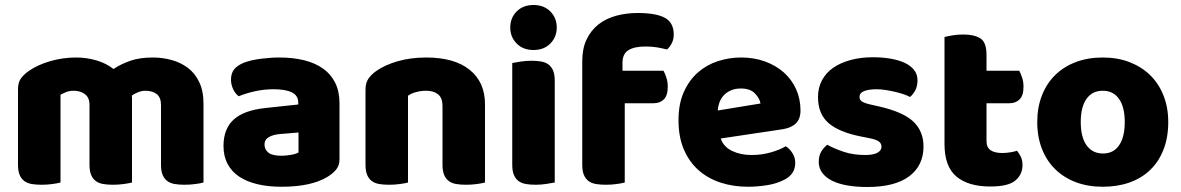

<svg xmlns="http://www.w3.org/2000/svg" viewBox="-20 -731 4724 768"><path d="M285 -501Q326 -501 365.5 -489.5Q405 -478 434 -455Q464 -475 501.5 -488Q539 -501 592 -501Q630 -501 666.5 -491Q703 -481 731.5 -459.5Q760 -438 777 -402.5Q794 -367 794 -316V-1Q784 2 762.5 5Q741 8 718 8Q696 8 678.5 5Q661 2 649 -7Q637 -16 630.5 -31.5Q624 -47 624 -72V-311Q624 -341 607 -354.5Q590 -368 561 -368Q547 -368 531 -361.5Q515 -355 507 -348Q508 -344 508 -340.5Q508 -337 508 -334V-1Q497 2 475.5 5Q454 8 432 8Q410 8 392.5 5Q375 2 363 -7Q351 -16 344.5 -31.5Q338 -47 338 -72V-311Q338 -341 319.5 -354.5Q301 -368 275 -368Q257 -368 244 -362.5Q231 -357 222 -352V-1Q212 2 190.5 5Q169 8 146 8Q124 8 106.5 5Q89 2 77 -7Q65 -16 58.5 -31.5Q52 -47 52 -72V-374Q52 -401 63.5 -417Q75 -433 95 -447Q129 -471 179.5 -486Q230 -501 285 -501Z M1106 -108Q1123 -108 1143.5 -111.5Q1164 -115 1174 -121V-201L1102 -195Q1074 -193 1056 -183Q1038 -173 1038 -153Q1038 -133 1053.5 -120.5Q1069 -108 1106 -108ZM1098 -501Q1152 -501 1196.5 -490Q1241 -479 1272.5 -456.5Q1304 -434 1321 -399.5Q1338 -365 1338 -318V-94Q1338 -68 1323.5 -51.5Q1309 -35 1289 -23Q1224 16 1106 16Q1053 16 1010.5 6Q968 -4 937.5 -24Q907 -44 890.5 -75Q874 -106 874 -147Q874 -216 915 -253Q956 -290 1042 -299L1173 -313V-320Q1173 -349 1147.5 -361.5Q1122 -374 1074 -374Q1036 -374 1000 -366Q964 -358 935 -346Q922 -355 913 -373.5Q904 -392 904 -412Q904 -438 916.5 -453.5Q929 -469 955 -480Q984 -491 1023.5 -496Q1063 -501 1098 -501Z M1750 -308Q1750 -339 1732.5 -353.5Q1715 -368 1685 -368Q1665 -368 1645.5 -363Q1626 -358 1612 -348V-1Q1602 2 1580.5 5Q1559 8 1536 8Q1514 8 1496.5 5Q1479 2 1467 -7Q1455 -16 1448.5 -31.5Q1442 -47 1442 -72V-372Q1442 -399 1453.5 -416Q1465 -433 1485 -447Q1519 -471 1570.5 -486Q1622 -501 1685 -501Q1798 -501 1859 -451.5Q1920 -402 1920 -314V-1Q1910 2 1888.5 5Q1867 8 1844 8Q1822 8 1804.5 5Q1787 2 1775 -7Q1763 -16 1756.5 -31.5Q1750 -47 1750 -72Z M2021 -621Q2021 -659 2046.5 -685Q2072 -711 2114 -711Q2156 -711 2181.5 -685Q2207 -659 2207 -621Q2207 -583 2181.5 -557Q2156 -531 2114 -531Q2072 -531 2046.5 -557Q2021 -583 2021 -621ZM2199 -1Q2188 1 2166.5 4.5Q2145 8 2123 8Q2101 8 2083.5 5Q2066 2 2054 -7Q2042 -16 2035.5 -31.5Q2029 -47 2029 -72V-479Q2040 -481 2061.5 -484.5Q2083 -488 2105 -488Q2127 -488 2144.5 -485Q2162 -482 2174 -473Q2186 -464 2192.5 -448.5Q2199 -433 2199 -408Z M2309 -486Q2309 -537 2326.5 -573.5Q2344 -610 2374 -633.5Q2404 -657 2444.5 -668Q2485 -679 2531 -679Q2605 -679 2640 -659.5Q2675 -640 2675 -593Q2675 -573 2666.5 -557Q2658 -541 2648 -533Q2629 -538 2608.5 -541.5Q2588 -545 2561 -545Q2518 -545 2494 -530.5Q2470 -516 2470 -480V-448H2634Q2640 -437 2645.5 -420.5Q2651 -404 2651 -384Q2651 -349 2635.5 -333.5Q2620 -318 2594 -318H2479V-1Q2469 2 2447.5 5Q2426 8 2403 8Q2381 8 2363.5 5Q2346 2 2334 -7Q2322 -16 2315.5 -31.5Q2309 -47 2309 -72Z M2972 16Q2913 16 2862.5 -0.5Q2812 -17 2774.5 -50Q2737 -83 2715.5 -133Q2694 -183 2694 -250Q2694 -316 2715.5 -363.5Q2737 -411 2772 -441.5Q2807 -472 2852 -486.5Q2897 -501 2944 -501Q2997 -501 3040.5 -485Q3084 -469 3115.5 -441Q3147 -413 3164.5 -374Q3182 -335 3182 -289Q3182 -255 3163 -237Q3144 -219 3110 -214L2863 -177Q2874 -144 2908 -127.5Q2942 -111 2986 -111Q3027 -111 3063.5 -121.5Q3100 -132 3123 -146Q3139 -136 3150 -118Q3161 -100 3161 -80Q3161 -35 3119 -13Q3087 4 3047 10Q3007 16 2972 16ZM2944 -377Q2920 -377 2902.5 -369Q2885 -361 2874 -348.5Q2863 -336 2857.5 -320.5Q2852 -305 2851 -289L3022 -317Q3019 -337 3000 -357Q2981 -377 2944 -377Z M3674 -145Q3674 -69 3617 -26Q3560 17 3449 17Q3407 17 3371 11Q3335 5 3309.5 -7.5Q3284 -20 3269.5 -39Q3255 -58 3255 -84Q3255 -108 3265 -124.5Q3275 -141 3289 -152Q3318 -136 3355.5 -123.5Q3393 -111 3442 -111Q3473 -111 3489.5 -120Q3506 -129 3506 -144Q3506 -158 3494 -166Q3482 -174 3454 -179L3424 -185Q3337 -202 3294.5 -238.5Q3252 -275 3252 -343Q3252 -380 3268 -410Q3284 -440 3313 -460Q3342 -480 3382.5 -491Q3423 -502 3472 -502Q3509 -502 3541.5 -496.5Q3574 -491 3598 -480Q3622 -469 3636 -451.5Q3650 -434 3650 -410Q3650 -387 3641.5 -370.5Q3633 -354 3620 -343Q3612 -348 3596 -353.5Q3580 -359 3561 -363.5Q3542 -368 3522.5 -371Q3503 -374 3487 -374Q3454 -374 3436 -366.5Q3418 -359 3418 -343Q3418 -332 3428 -325Q3438 -318 3466 -312L3497 -305Q3593 -283 3633.5 -244.5Q3674 -206 3674 -145Z M3926 -167Q3926 -141 3942.5 -130Q3959 -119 3989 -119Q4004 -119 4020 -121.5Q4036 -124 4048 -128Q4057 -117 4063.5 -103.5Q4070 -90 4070 -71Q4070 -33 4041.5 -9Q4013 15 3941 15Q3853 15 3805.5 -25Q3758 -65 3758 -155V-583Q3769 -586 3789.5 -589.5Q3810 -593 3833 -593Q3877 -593 3901.5 -577.5Q3926 -562 3926 -512V-448H4057Q4063 -437 4068.5 -420.5Q4074 -404 4074 -384Q4074 -349 4058.5 -333.5Q4043 -318 4017 -318H3926Z M4653 -243Q4653 -181 4634 -132.5Q4615 -84 4580.5 -51Q4546 -18 4498 -1Q4450 16 4391 16Q4332 16 4284 -2Q4236 -20 4201.5 -53.5Q4167 -87 4148 -135Q4129 -183 4129 -243Q4129 -302 4148 -350Q4167 -398 4201.5 -431.5Q4236 -465 4284 -483Q4332 -501 4391 -501Q4450 -501 4498 -482.5Q4546 -464 4580.5 -430.5Q4615 -397 4634 -349Q4653 -301 4653 -243ZM4303 -243Q4303 -182 4326.5 -149.5Q4350 -117 4392 -117Q4434 -117 4456.5 -150Q4479 -183 4479 -243Q4479 -303 4456 -335.5Q4433 -368 4391 -368Q4349 -368 4326 -335.5Q4303 -303 4303 -243Z"/></svg>

Font: Baloo Da
Style: Regular
Weight: 400
Designer: Noopur Datye and Ek Type
Foundry: Ek Type
Version: Version 1.443;PS 1.000;hotconv 16.6.51;makeotf.lib2.5.65220;